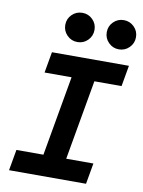

<svg xmlns="http://www.w3.org/2000/svg" viewBox="-100 -1009 801 1077"><g transform="rotate(10 300.0 -470.5)"><path d="M28.3 0 49.3 -119.1H203.1L283.2 -574.2H129.4L150.4 -693.4H588.9L567.9 -574.2H413.1L333 -119.1H487.8L466.8 0ZM280.8 -774.4Q246.1 -774.4 221.7 -798.8Q197.3 -823.2 197.3 -857.9Q197.3 -892.6 221.7 -916.7Q246.1 -940.9 280.8 -940.9Q315.4 -940.9 339.6 -916.7Q363.8 -892.6 363.8 -857.9Q363.8 -823.2 339.6 -798.8Q315.4 -774.4 280.8 -774.4ZM516.6 -774.4Q482.4 -774.4 458 -798.8Q433.6 -823.2 433.6 -857.9Q433.6 -892.6 458 -916.7Q482.4 -940.9 516.6 -940.9Q551.3 -940.9 575.7 -916.7Q600.1 -892.6 600.1 -857.9Q600.1 -823.2 575.7 -798.8Q551.3 -774.4 516.6 -774.4Z"/></g></svg>

Font: CaskaydiaCove NFP
Style: Bold Italic
Weight: 700
Italic angle: -10°
Designer: Aaron Bell
Foundry: Saja Typeworks
Version: Version 2111.001; VTT 6.35;Nerd Fonts 3.1.1